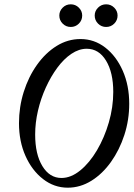

<svg xmlns="http://www.w3.org/2000/svg" viewBox="-20 -857 619 890"><path d="M294 13Q231 13 179.5 -27Q128 -67 98 -134.5Q68 -202 68 -286Q68 -361 90 -431Q112 -501 151.5 -556.5Q191 -612 242.5 -644Q294 -676 353 -676Q417 -676 468 -636.5Q519 -597 549 -529Q579 -461 579 -376Q579 -301 556.5 -231.5Q534 -162 494.5 -106.5Q455 -51 403.5 -19Q352 13 294 13ZM265 -32Q309 -32 352 -67Q395 -102 429.5 -160.5Q464 -219 484.5 -289.5Q505 -360 505 -431Q505 -521 471.5 -576Q438 -631 382 -631Q346 -631 311 -607.5Q276 -584 246 -543.5Q216 -503 192.5 -451.5Q169 -400 156 -344Q143 -288 143 -233Q143 -142 176.5 -87Q210 -32 265 -32ZM308 -732Q286 -732 270.5 -747.5Q255 -763 255 -785Q255 -806 270.5 -821.5Q286 -837 308 -837Q330 -837 345.5 -821.5Q361 -806 361 -785Q361 -763 345.5 -747.5Q330 -732 308 -732ZM472 -732Q450 -732 434.5 -747.5Q419 -763 419 -785Q419 -806 434.5 -821.5Q450 -837 472 -837Q494 -837 509.5 -821.5Q525 -806 525 -785Q525 -763 509.5 -747.5Q494 -732 472 -732Z"/></svg>

Font: Junicode Two Beta Condensed
Style: Italic
Weight: 400
Width: 3
Italic angle: -9°
Version: Version 1.053; ttfautohint (v1.8.4)